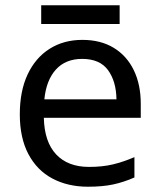

<svg xmlns="http://www.w3.org/2000/svg" viewBox="-20 -697 604 727"><path d="M292 -546Q361 -546 410.5 -516Q460 -486 486.5 -431.5Q513 -377 513 -304V-251H146Q148 -160 192.5 -112.5Q237 -65 317 -65Q368 -65 407.5 -74.5Q447 -84 489 -102V-25Q448 -7 408 1.5Q368 10 313 10Q237 10 178.5 -21Q120 -52 87.5 -113.5Q55 -175 55 -264Q55 -352 84.5 -415Q114 -478 167.5 -512Q221 -546 292 -546ZM291 -474Q228 -474 191.5 -433.5Q155 -393 148 -321H421Q420 -389 389 -431.5Q358 -474 291 -474ZM433 -677V-606H136V-677Z"/></svg>

Font: Noto Sans Medefaidrin
Style: Regular
Weight: 400
Designer: Dalton Maag Ltd
Foundry: Dalton Maag Ltd
Version: Version 1.002; ttfautohint (v1.8.4.7-5d5b)